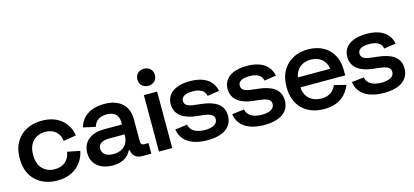

<svg xmlns="http://www.w3.org/2000/svg" viewBox="-61 -1170 3534 1637"><g transform="rotate(-15 1706.0 -351.0)"><path d="M288 14.5C438 14.5 517.5 -76 540 -180L428.5 -201.5C418.5 -134.5 374.5 -84.5 290 -84.5C204.5 -84.5 142 -144 142 -245V-254C142 -355 204.5 -414 290 -414C374.5 -414 418 -362.5 425.5 -298L537 -317C521.5 -424.5 438 -513.5 288 -513.5C137 -513.5 24 -418.5 24 -256V-242.5C24 -80.5 137 14.5 288 14.5Z M938.5 -76H949C953 -27.5 987 0 1038 0H1118.5V-93.5H1080C1061 -93.5 1050.5 -103.5 1050.5 -124V-322C1050.5 -445.5 970 -513.5 839.5 -513.5C705 -513.5 636 -449.5 613 -367L720.5 -343C733.5 -390.5 770.5 -422.5 836.5 -422.5C904.5 -422.5 940.5 -386 940.5 -328V-305H781.5C674.5 -305 592 -253 592 -144.5C592 -43.5 672 12.5 776 12.5C872.5 12.5 918 -31.5 938.5 -76ZM806.5 -80C746.5 -80 707.5 -107.5 707.5 -155C707.5 -196 746.5 -218 800 -218H940.5V-208C940.5 -127.5 887 -80 806.5 -80Z M1186 0H1303V-498.5H1186ZM1244.5 -565.5C1289 -565.5 1321.5 -595.5 1321.5 -640.5C1321.5 -686 1289 -716 1244.5 -716C1199 -716 1167 -686 1167 -640.5C1167 -595.5 1199 -565.5 1244.5 -565.5Z M1613.5 13.5C1753 13.5 1833.5 -43.5 1833.5 -144.5C1833.5 -245.5 1752 -287 1638.5 -299L1580 -306C1527.5 -312 1494.5 -325.5 1494.5 -365C1494.5 -403 1532.5 -422 1595 -422C1657 -422 1700.5 -402 1710 -352L1814.5 -367.5C1796 -459.5 1723 -512 1595 -512C1463.5 -512 1387 -457 1387 -363.5C1387 -269.5 1463.5 -222 1569 -210L1627.5 -203.5C1688 -196 1725 -184.5 1725 -141.5C1725 -100.5 1683 -76.5 1614.5 -76.5C1546.5 -76.5 1488.5 -99 1477 -159.5L1369.5 -146.5C1386 -38 1478 13.5 1613.5 13.5Z M2115.5 13.5C2255 13.5 2335.5 -43.5 2335.5 -144.5C2335.5 -245.5 2254 -287 2140.5 -299L2082 -306C2029.5 -312 1996.5 -325.5 1996.5 -365C1996.5 -403 2034.5 -422 2097 -422C2159 -422 2202.5 -402 2212 -352L2316.5 -367.5C2298 -459.5 2225 -512 2097 -512C1965.5 -512 1889 -457 1889 -363.5C1889 -269.5 1965.5 -222 2071 -210L2129.5 -203.5C2190 -196 2227 -184.5 2227 -141.5C2227 -100.5 2185 -76.5 2116.5 -76.5C2048.5 -76.5 1990.5 -99 1979 -159.5L1871.5 -146.5C1888 -38 1980 13.5 2115.5 13.5Z M2642 14.5C2785.5 14.5 2849 -64 2877 -136L2773.5 -162C2753 -115.5 2716 -78.5 2643 -78.5C2559.5 -78.5 2496.5 -128.5 2492.5 -217H2888V-264C2888 -417 2788 -513.5 2637 -513.5C2482.5 -513.5 2379 -410 2379 -256V-244C2379 -88.5 2481 14.5 2642 14.5ZM2493.5 -304.5C2506 -379 2562 -423 2637 -423C2714.5 -423 2769.5 -378.5 2778.5 -304.5Z M3172 13.5C3311.5 13.5 3392 -43.5 3392 -144.5C3392 -245.5 3310.5 -287 3197 -299L3138.5 -306C3086 -312 3053 -325.5 3053 -365C3053 -403 3091 -422 3153.5 -422C3215.5 -422 3259 -402 3268.5 -352L3373 -367.5C3354.5 -459.5 3281.5 -512 3153.5 -512C3022 -512 2945.5 -457 2945.5 -363.5C2945.5 -269.5 3022 -222 3127.5 -210L3186 -203.5C3246.5 -196 3283.5 -184.5 3283.5 -141.5C3283.5 -100.5 3241.5 -76.5 3173 -76.5C3105 -76.5 3047 -99 3035.5 -159.5L2928 -146.5C2944.5 -38 3036.5 13.5 3172 13.5Z"/></g></svg>

Font: MCL Standard Medium
Style: Regular
Weight: 500
Designer: Květoslav Bartoš
Foundry: Florian Karsten
Version: Version 1.001;Glyphs 3.2.3 (3260)